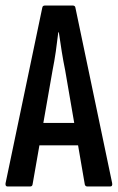

<svg xmlns="http://www.w3.org/2000/svg" viewBox="-21 -675 426 695"><path d="M6 0Q-2 0 -1 -11L132 -647Q133 -655 142 -655H242Q251 -655 252 -647L385 -12Q387 0 378 0H295Q288 0 286 -7L215 -420Q208 -454 202.5 -488.5Q197 -523 192 -558H190Q186 -523 181 -488.5Q176 -454 169 -419L97 -8Q96 0 88 0ZM108 -149 122 -230H259L276 -149Z"/></svg>

Font: Sofia Sans Extra Condensed SemiBold
Style: Regular
Weight: 600
Designer: Botio Nikoltchev, Ani Petrova
Foundry: lettersoup
Version: Version 4.101